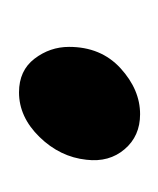

<svg xmlns="http://www.w3.org/2000/svg" viewBox="-2 -359 170 206"><g transform="rotate(90 83.0 -256.0)"><path d="M79.1 -191.4Q55.7 -191.4 43 -208Q30.3 -224.6 30.3 -245.1Q30.3 -279.3 53.2 -300.3Q76.2 -321.3 102.5 -321.3Q126 -321.3 140.1 -304.7Q154.3 -288.1 151.4 -263.7Q148.4 -235.4 127 -213.4Q105.5 -191.4 79.1 -191.4Z"/></g></svg>

Font: Crimson Text SemiBold
Style: Italic
Weight: 600
Italic angle: -11°
Designer: Sebastian Kosch
Foundry: Sebastian Kosch
Version: Version 1.100; ttfautohint (v1.8.4)